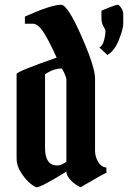

<svg xmlns="http://www.w3.org/2000/svg" viewBox="-20 -790 556 810"><path d="M238 -770Q265 -770 323 -639Q381 -508 381 -458V-153Q381 -130 393.5 -108Q406 -86 429 -83V-61Q422 -60 320 0Q297 -10 278.5 -29.5Q260 -49 260 -66Q153 0 135 0Q128 0 108.5 -15.5Q89 -31 69.5 -60.5Q50 -90 50 -121V-478Q50 -488 219 -547Q183 -626 161 -658Q139 -690 118 -690H85V-720Q196 -770 238 -770ZM221 -92Q240 -92 260 -108V-456Q260 -462 251.5 -481.5Q243 -501 239 -501Q210 -501 180 -483L170 -477V-166Q170 -92 221 -92ZM408 -713V-744Q408 -746 439.5 -758Q471 -770 476.5 -770Q482 -770 491 -757Q500 -744 500 -730V-690Q500 -668 481.5 -621.5Q463 -575 433 -558L399 -590Q412 -595 418.5 -618.5Q425 -642 425 -661Q425 -664 416.5 -678.5Q408 -693 408 -713Z"/></svg>

Font: Pirata One
Style: Regular
Weight: 400
Designer: Rodrigo Fuenzalida, Nicolas Massi
Foundry: Rodrigo Fuenzalida, Nicolas Massi
Version: Version 1.001